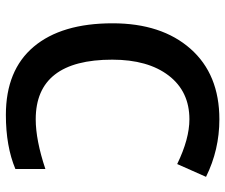

<svg xmlns="http://www.w3.org/2000/svg" viewBox="-77 -687 774 660"><g transform="rotate(90 310.0 -357.0)"><path d="M561 -126V-22.9Q482.9 9.8 375 9.8Q221.2 9.8 140.6 -85.9Q60.1 -181.6 60.1 -356.9Q60.1 -525.4 147.7 -624.8Q235.4 -724.1 390.1 -724.1Q495.1 -724.1 587.9 -678.2L543.9 -579.1Q457.5 -621.1 390.1 -621.1Q294.4 -621.1 239.7 -549.8Q185.1 -478.5 185.1 -356Q185.1 -92.8 390.1 -92.8Q461.4 -92.8 561 -126Z"/></g></svg>

Font: Droid Sans TV
Style: Bold
Weight: 600
Version: Version 1.00